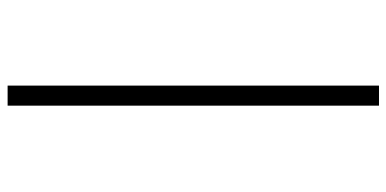

<svg xmlns="http://www.w3.org/2000/svg" viewBox="-282 -518 1040 517"><g transform="rotate(90 238.5 -260.0)"><path d="M211 240V-760H265V240Z"/></g></svg>

Font: Noto Serif Myanmar Cond
Style: Regular
Weight: 400
Width: 3
Designer: Ben Mitchell and the Monotype Design Team
Foundry: Monotype Imaging Inc.
Version: Version 2.106; ttfautohint (v1.8.4.7-5d5b)